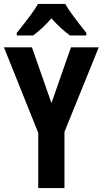

<svg xmlns="http://www.w3.org/2000/svg" viewBox="-20 -954 521 974"><path d="M65 -774H148C182 -799 212 -828 241 -861C271 -827 302 -798 335 -774H418V-787C364 -855 326 -906 311 -934H173C159 -908 123 -859 65 -787ZM174 0H307V-285L481 -714H340L241 -431L142 -714H0L174 -280Z"/></svg>

Font: Kathrein 77 Bold Condensed
Style: Regular
Weight: 700
Width: 3
Designer: Lazydogs Typefoundry, based on Open Sans by Ascender Corporation
Foundry: Lazydogs Typefoundry
Version: Version 1.003;PS 001.003;hotconv 1.0.88;makeotf.lib2.5.64775